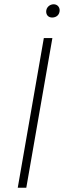

<svg xmlns="http://www.w3.org/2000/svg" viewBox="-20 -878 299 898"><path d="M63 0H103L225 -700H185ZM224 -796C245 -796 259 -810 259 -830C259 -845 248 -858 231 -858C212 -858 196 -843 196 -824C196 -808 206 -796 224 -796Z"/></svg>

Font: Fixel Display ExtraLight
Style: Italic
Weight: 200
Italic angle: -10°
Designer: AlfaBravo + MacPaw
Foundry: Kyrylo Tkachov, Marchela Mozhyna, Serhii Makarenko, Maria Weinstein, Zakhar Kryvoshyya
Version: Version 1.210;Glyphs 3.2 (3217)